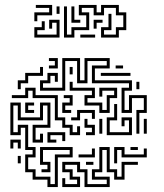

<svg xmlns="http://www.w3.org/2000/svg" viewBox="-20 -741 663 777"><path d="M532 -200V-296H562V-344H514V-284H472V-386H502V-404H352V-476H412V-494H334V-404H292V-494H244V-374H142V-416H172V-446H214V-410H202V-434H184V-404H154V-386H232V-506H304V-416H322V-506H424V-464H364V-416H514V-374H484V-296H502V-356H574V-284H544V-200ZM178 -464V-476H202V-494H178V-506H214V-464ZM448 -464V-476H478V-464ZM52 -380V-416H82V-446H142V-470H154V-434H94V-404H64V-380ZM262 -440V-470H274V-440ZM388 -434V-446H508V-434ZM382 -284V-314H322V-356H352V-374H262V-410H274V-386H364V-344H334V-326H394V-296H412V-356H442V-374H394V-350H382V-386H454V-344H424V-284ZM532 -380V-410H544V-380ZM262 -194V-224H232V-254H202V-344H112V-374H94V-344H28V-356H82V-386H124V-356H214V-266H244V-236H274V-206H292V-230H304V-194ZM232 -284V-326H262V-344H238V-356H274V-314H244V-296H268V-284ZM172 16V-14H112V-44H82V-116H112V-134H82V-224H64V-194H22V-326H64V-266H142V-326H184V-224H124V-176H142V-200H154V-164H112V-236H172V-314H154V-254H52V-314H34V-206H52V-236H94V-146H124V-104H94V-56H124V-26H184V4H202V-116H262V-134H154V-86H184V-44H148V-56H172V-74H142V-146H274V-104H214V16ZM82 -284V-326H118V-314H94V-296H118V-284ZM412 -194V-266H442V-320H454V-254H424V-206H502V-254H484V-230H472V-266H514V-194ZM268 -254V-266H292V-296H364V-260H352V-284H304V-254ZM562 -200V-260H574V-200ZM328 -194V-206H352V-224H322V-260H334V-236H364V-194ZM382 -200V-260H394V-200ZM172 -164V-206H244V-170H232V-194H184V-176H208V-164ZM22 -140V-176H64V-140H52V-164H34V-140ZM232 16V-20H244V4H292V-14H262V-44H232V-86H304V-56H334V4H412V-14H352V-56H382V-146H424V-56H454V-26H472V-86H538V-74H484V-14H442V-44H412V-134H394V-44H364V-26H424V16H322V-44H292V-74H244V-56H274V-26H304V16ZM442 -80V-146H484V-116H562V-140H574V-104H472V-134H454V-80ZM508 -134V-146H538V-134ZM298 -104V-116H352V-140H364V-104ZM52 -80V-110H64V-80ZM328 -74V-86H358V-74ZM119 -655V-691H179V-709H125V-721H191V-679H131V-655ZM239 -589V-715H251V-601H269V-631H329V-679H299V-721H371V-691H389V-721H461V-691H491V-619H461V-589H389V-631H419V-685H431V-619H401V-601H449V-631H479V-679H449V-709H401V-679H359V-709H311V-691H341V-619H281V-589ZM209 -685V-715H221V-685ZM269 -649V-715H281V-661H305V-649ZM119 -589V-631H149V-655H161V-619H131V-601H209V-649H191V-625H179V-661H221V-589ZM359 -625V-661H395V-649H371V-625ZM305 -589V-601H365V-589Z"/></svg>

Font: Rubik Maze
Style: Regular
Weight: 400
Designer: Hubert and Fischer, NaN
Foundry: Hubert and Fischer, NaN
Version: Version 2.200